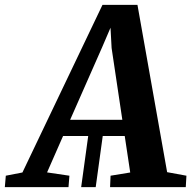

<svg xmlns="http://www.w3.org/2000/svg" viewBox="-93 -766 783 786"><path d="M239.3 0 270.8 -229H330.3L298.8 0ZM-73.2 0 -69.2 -46.7 -1.2 -59.9 326.6 -746.2H469.7L591.2 -61.2L670.2 -46.7L667.5 0H357.6L359.6 -46.7L440.1 -59.9L417.6 -209.3H165.2L99.7 -60.2L191.2 -46.7L187.4 0ZM194.2 -275.7H407.8L363.9 -569.3L359.4 -652.5L325.6 -573.7Z"/></svg>

Font: Merriweather Light
Style: Italic
Weight: 300
Italic angle: -7.8°
Designer: Eben Sorkin
Foundry: Eben Sorkin
Version: Version 2.101